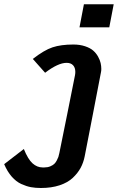

<svg xmlns="http://www.w3.org/2000/svg" viewBox="-37 -707 575 916"><path d="M363.3 -686.5H505.4L484.4 -576.7H342.3ZM367.2 38.1Q361.3 68.4 347.7 93.8Q334 119.1 310.1 141.6Q286.1 164.1 247.3 177Q208.5 189.9 158.2 189.9Q132.3 189.9 110.8 186Q89.4 182.1 64.7 170.9Q40 159.7 19 135.7Q-2 111.8 -17.1 76.2Q-1.5 64 29.8 40Q61 16.1 76.7 3.9Q96.7 53.2 118.4 72.5Q140.1 91.8 166 91.8H174.8Q190.4 91.8 202.6 86.7Q214.8 81.5 221.7 75.2Q228.5 68.8 234.1 58.1Q239.7 47.4 241.5 41.7Q243.2 36.1 245.1 27.3Q245.6 24.4 246.1 23.4Q258.8 -38.6 283.7 -162.4Q308.6 -286.1 320.8 -348.1Q322.3 -356 322.3 -364.3Q322.3 -384.3 311.5 -395.8Q300.8 -407.2 280.8 -407.2Q240.2 -407.2 178.2 -359.9L119.6 -425.8Q173.3 -467.8 213.6 -481.2Q253.9 -494.6 313 -494.6Q344.2 -494.6 368.9 -486.3Q393.6 -478 407.7 -465.6Q421.9 -453.1 430.9 -436.8Q439.9 -420.4 443.1 -406.2Q446.3 -392.1 446.3 -378.4Q446.3 -368.7 444.8 -362.8Q432.1 -295.9 406.2 -162.4Q380.4 -28.8 367.2 38.1Z"/></svg>

Font: Fantasque Sans Mono
Style: Bold Italic
Weight: 700
Italic angle: -11°
Monospace: yes
Designer: Jany Belluz
Version: Version 1.7.1